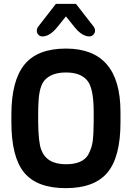

<svg xmlns="http://www.w3.org/2000/svg" viewBox="-20 -970 684 996"><path d="M605 -389V-335Q605 -156 537.5 -75Q470 6 321 6Q172 6 105.5 -74.5Q39 -155 39 -337V-375Q39 -551 106.5 -634.5Q174 -718 322 -718Q605 -718 605 -389ZM466 -341V-389Q466 -514 432 -553Q398 -594 322 -594Q246 -594 210 -552Q184 -521 180 -444Q178 -419 178 -375V-338Q179 -232 194 -193Q222 -118 322 -118Q409 -118 438 -168Q457 -204 461 -238Q466 -281 466 -341ZM322 -885 277 -829Q238 -781 200 -781Q187 -781 179 -790Q171 -799 171 -810Q171 -821 176 -829L270 -950H374L468 -829Q473 -821 473 -810.5Q473 -800 464.5 -790.5Q456 -781 444 -781Q406 -781 367 -829Z"/></svg>

Font: Viga
Style: Regular
Weight: 400
Designer: Oscar Yáñez
Foundry: Fontstage
Version: Version 1.001